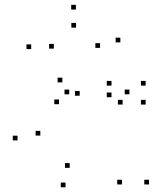

<svg xmlns="http://www.w3.org/2000/svg" viewBox="-20 -772 660 814"><path d="M275.5 -60.5V-80.5H255.5V-60.5ZM151 -197.2V-217.2H131V-197.2ZM273.5 -372.2V-392.2H253.5V-372.2ZM244.2 -422.8V-442.8H224.2V-422.8ZM54.2 -176.8V-196.8H34.2V-176.8ZM257.7 22V2H237.7V22ZM528.8 -372.3V-392.3H508.8V-372.3ZM499.8 -328.7V-348.7H479.8V-328.7ZM597.5 -328.7V-348.7H577.5V-328.7ZM597.5 -409V-429H577.5V-409ZM452.7 -409V-429H432.7V-409ZM452.7 -359.8V-379.8H432.7V-359.8ZM301.8 -731.5V-751.5H281.8V-731.5ZM112.2 -563.8V-583.8H92.2V-563.8ZM230.2 -330.2V-350.2H210.2V-330.2ZM497 10V-10H477V10ZM611.7 10V-10H591.7V10ZM317.8 -366.2V-386.2H297.8V-366.2ZM208.2 -565.8V-585.8H188.2V-565.8ZM302.5 -654.8V-674.8H282.5V-654.8ZM404.3 -569V-589H384.3V-569ZM490.3 -592.3V-612.3H470.3V-592.3Z"/></svg>

Font: Monaspace Neon Dots Var
Style: Regular
Weight: 400
Designer: Riley Cran and the Lettermatic Team
Version: Version 1.100 (Monaspace Neon Dots)